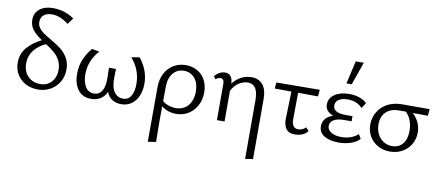

<svg xmlns="http://www.w3.org/2000/svg" viewBox="-82 -1043 3814 1665"><g transform="rotate(10 1824.5 -211.0)"><path d="M48 -192Q48 -272 98.5 -328.5Q149 -385 221 -419Q167 -455 137.5 -491.5Q108 -528 108 -581Q108 -640 152 -675Q196 -710 266 -710Q316 -710 361 -697.5Q406 -685 456 -652L416 -597Q340 -655 271 -655Q223 -655 197 -633Q171 -611 171 -572Q171 -543 187.5 -520Q204 -497 228.5 -480Q253 -463 296 -438Q353 -405 388.5 -377.5Q424 -350 449.5 -307Q475 -264 475 -205Q475 -146 447.5 -97.5Q420 -49 371 -20.5Q322 8 259 8Q199 8 151 -17.5Q103 -43 75.5 -88.5Q48 -134 48 -192ZM270 -42Q334 -42 371 -84Q408 -126 408 -189Q408 -238 388.5 -274Q369 -310 339 -336Q309 -362 262 -392Q198 -363 159.5 -313.5Q121 -264 121 -199Q121 -128 163 -85Q205 -42 270 -42Z M572 -186Q572 -254 595 -310.5Q618 -367 662 -420L728 -408Q643 -314 643 -194Q643 -128 669 -85Q695 -42 744 -42Q792 -42 816.5 -84.5Q841 -127 837 -210L835 -285H897L895 -214Q893 -126 922 -84Q951 -42 1000 -42Q1048 -42 1071 -82Q1094 -122 1094 -186Q1094 -312 1010 -408L1081 -420Q1162 -320 1162 -201Q1162 -145 1143 -97Q1124 -49 1085.5 -20.5Q1047 8 993 8Q946 8 912.5 -14Q879 -36 864 -77Q844 -34 809 -13Q774 8 729 8Q654 8 613 -44.5Q572 -97 572 -186Z M1279 -193Q1279 -262 1306.5 -314Q1334 -366 1381.5 -394.5Q1429 -423 1489 -423Q1547 -423 1592 -397Q1637 -371 1661.5 -324Q1686 -277 1686 -216Q1686 -153 1659 -102Q1632 -51 1584.5 -21.5Q1537 8 1477 8Q1439 8 1405.5 -3.5Q1372 -15 1348 -37L1347 98Q1347 152 1349 278L1278 289Q1279 125 1279 -193ZM1465 -41Q1534 -41 1573.5 -88Q1613 -135 1613 -212Q1613 -286 1576.5 -329Q1540 -372 1481 -372Q1422 -372 1385.5 -327.5Q1349 -283 1349 -206L1348 -82Q1368 -63 1400.5 -52Q1433 -41 1465 -41Z M2046 -368Q2005 -368 1966 -343Q1927 -318 1903 -270V0H1836V-318Q1836 -364 1806 -364Q1781 -364 1762 -347L1744 -372Q1762 -393 1786 -406Q1810 -419 1835 -419Q1871 -419 1887 -395Q1903 -371 1903 -334V-333Q1970 -419 2070 -419Q2130 -419 2166.5 -377.5Q2203 -336 2203 -248V278L2135 289V-225Q2135 -300 2112 -334Q2089 -368 2046 -368Z M2287 -411 2669 -414 2663 -355 2488 -356 2486 -121Q2485 -90 2498 -67Q2511 -44 2544 -44Q2562 -44 2579.5 -51.5Q2597 -59 2609 -73L2636 -44Q2617 -21 2588 -8Q2559 5 2523 5Q2464 5 2442.5 -30Q2421 -65 2422 -111L2429 -356L2282 -357Z M2733 -105Q2733 -143 2756 -171Q2779 -199 2823 -213Q2789 -224 2770 -246Q2751 -268 2751 -301Q2751 -356 2800.5 -389.5Q2850 -423 2927 -423Q3026 -423 3084 -370L3052 -321Q3031 -346 2997.5 -360Q2964 -374 2921 -374Q2876 -374 2846 -355.5Q2816 -337 2816 -302Q2816 -270 2844 -254Q2872 -238 2927 -238H2988V-193H2927Q2862 -193 2830.5 -173Q2799 -153 2799 -119Q2799 -86 2833 -64.5Q2867 -43 2921 -43Q2967 -43 3005.5 -56.5Q3044 -70 3069 -95L3092 -57Q3069 -29 3020.5 -10.5Q2972 8 2905 8Q2831 8 2782 -20.5Q2733 -49 2733 -105ZM2933 -711H3004L2933 -509H2887Z M3152 -194Q3152 -254 3181.5 -304.5Q3211 -355 3266 -384.5Q3321 -414 3395 -414H3636L3631 -355Q3586 -356 3498 -356Q3570 -286 3570 -197Q3570 -139 3542.5 -92Q3515 -45 3467 -18.5Q3419 8 3359 8Q3300 8 3252.5 -18.5Q3205 -45 3178.5 -91Q3152 -137 3152 -194ZM3370 -42Q3428 -42 3462.5 -83Q3497 -124 3497 -198Q3497 -297 3437 -357H3379Q3304 -357 3263 -317.5Q3222 -278 3222 -208Q3222 -160 3241.5 -122Q3261 -84 3294.5 -63Q3328 -42 3370 -42Z"/></g></svg>

Font: LXGW Bright TC
Style: Regular
Weight: 400
Designer: Christian Thalmann (Catharsis Fonts)
Foundry: LXGW / Christian Thalmann (Catharsis Fonts) / Fontworks Inc.
Version: Version 5.501